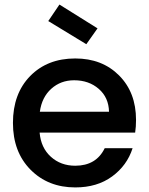

<svg xmlns="http://www.w3.org/2000/svg" viewBox="-20 -818 657 847"><path d="M307.1 -463.9Q248 -463.9 206.3 -426.5Q164.6 -389.2 155.8 -325.2H460.9Q459.5 -387.7 415.8 -425.8Q372.1 -463.9 307.1 -463.9ZM564.9 -164.1Q540.5 -87.9 474.6 -39.6Q408.7 8.8 312 8.8Q191.9 8.8 114.5 -69.6Q37.1 -147.9 37.1 -275.9Q37.1 -404.8 113 -482.4Q189 -560.1 312 -560.1Q430.7 -560.1 505.4 -485.1Q580.1 -410.2 580.1 -289.1Q580.1 -258.3 576.2 -232.9H154.8Q160.6 -166 204.3 -126.5Q248 -86.9 312 -86.9Q404.3 -86.9 441.9 -164.1ZM192.9 -725.1 242.2 -797.9 410.2 -692.9 360.8 -623Z"/></svg>

Font: SVN-Poppins Medium
Style: Regular
Weight: 500
Designer: Ninad Kale (Devanagari), Jonny Pinhorn (Latin)
Foundry: Indian Type Foundry
Version: Version 3.002 2017